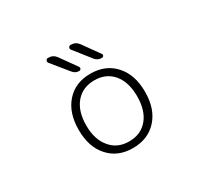

<svg xmlns="http://www.w3.org/2000/svg" viewBox="-152 -1002 1303 1217"><g transform="rotate(-30 500.0 -393.5)"><path d="M367.2 -120.1Q416 -60.5 502 -60.5Q587.9 -60.5 637.7 -120.1Q687.5 -179.7 687.5 -283.7Q687.5 -387.7 637.7 -447.3Q587.9 -506.8 502 -506.8Q416 -506.8 365.7 -447.3Q315.4 -387.7 315.4 -283.7Q315.4 -179.7 367.2 -120.1ZM325.2 -85.9Q259.8 -158.2 259.8 -283.2Q259.8 -408.2 325.2 -481.9Q390.6 -555.7 501.5 -555.7Q612.3 -555.7 678.7 -481.9Q745.1 -408.2 745.1 -283.2Q745.1 -158.2 678.7 -85Q612.3 -11.7 501.5 -11.7Q390.6 -11.7 325.2 -85.9ZM615.2 -605.5Q585.9 -605.5 567.4 -627.9L471.7 -749Q464.8 -757.8 469.7 -767.1Q474.6 -776.4 484.4 -776.4H486.3Q521.5 -776.4 542 -748L627 -628.9Q630.9 -625 630.9 -621.1Q630.9 -617.2 628.9 -613.3Q624 -605.5 615.2 -605.5ZM450.2 -605.5Q421.9 -605.5 404.3 -627.9L305.7 -749Q301.8 -753.9 301.8 -759.8Q301.8 -762.7 303.7 -766.6Q308.6 -776.4 318.4 -776.4H322.3Q356.4 -776.4 377 -748L461.9 -628.9Q464.8 -624 464.8 -620.1Q464.8 -617.2 462.9 -613.3Q459 -605.5 450.2 -605.5Z"/></g></svg>

Font: Gen Jyuu Gothic L Monospace Light
Style: Regular
Weight: 300
Designer: [Source Han Sans]
Ryoko NISHIZUKA  (kana & ideographs); Paul D. Hunt (Latin, Greek & Cyrillic); Wenlong ZHANG  (bopomofo
Version: Version 1.002.20150607